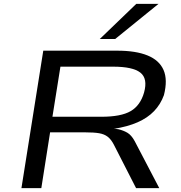

<svg xmlns="http://www.w3.org/2000/svg" viewBox="-20 -965 927 985"><path d="M90 0 202 -705H582Q677 -705 737 -680.5Q797 -656 819 -606Q841 -556 821 -477Q804 -430 770.5 -395Q737 -360 685.5 -337.5Q634 -315 564 -304H571L587 -302Q613 -296 633.5 -284Q654 -272 671 -241L797 0H678L564 -223Q550 -250 532.5 -263.5Q515 -277 488.5 -281.5Q462 -286 418 -286H237L192 0ZM249 -366H500Q601 -366 650.5 -395Q700 -424 719 -490Q739 -562 700 -592.5Q661 -623 560 -623H290ZM492 -765 679 -945H793L571 -765Z"/></svg>

Font: Nunito Sans 7pt Expanded
Style: Italic
Weight: 400
Width: 7
Italic angle: -9°
Designer: Vernon Adams
Foundry: Vernon Adams
Version: Version 3.101;gftools[0.9.27]